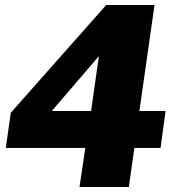

<svg xmlns="http://www.w3.org/2000/svg" viewBox="-20 -743 686 763"><path d="M402 -723 23 -295 3 -155H319L296 0H492L514 -155H618L638 -302H534L594 -723ZM186 -302 373 -520 342 -302Z"/></svg>

Font: United Sans Black
Style: Italic
Weight: 900
Italic angle: -8°
Designer: Pablo Impallari, Rodrigo Fuenzalida (Modified by Dan O. Williams)
Version: Version 1.000;PS 001.000;hotconv 1.0.88;makeotf.lib2.5.64775